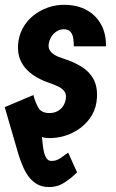

<svg xmlns="http://www.w3.org/2000/svg" viewBox="-21 -558 479 791"><path d="M250 -149.9Q253.4 -169.9 243.9 -182.1Q234.4 -194.3 218.8 -201.7Q203.1 -209 188 -214.4Q159.7 -223.6 134.8 -237.1Q109.9 -250.5 91.1 -269.3Q72.3 -288.1 62 -312.7Q51.8 -337.4 53.2 -370.6Q55.2 -408.7 71.8 -439.9Q88.4 -471.2 115.5 -493.2Q142.6 -515.1 176.8 -527.1Q210.9 -539.1 248 -538.1Q299.3 -537.1 337.2 -515.9Q375 -494.6 395.8 -456.5Q416.5 -418.5 415.5 -367.2H283.2Q283.2 -382.8 281 -399.2Q278.8 -415.5 269.8 -426.5Q260.7 -437.5 240.7 -437.5Q225.1 -437 211.9 -428.5Q198.7 -419.9 190.4 -406.2Q182.1 -392.6 179.7 -377Q177.7 -362.3 183.3 -352.3Q189 -342.3 198.5 -335.4Q208 -328.6 220.2 -323.7Q232.4 -318.8 243.7 -315.4Q283.2 -302.7 314.9 -283.2Q346.7 -263.7 363.8 -232.7Q380.9 -201.7 378.4 -156.2Q376.5 -116.2 358.2 -84.5Q339.8 -52.7 310.3 -30.8Q280.8 -8.8 244.6 2Q208.5 12.7 170.4 10.7Q166 10.3 161.4 9.3Q156.7 8.3 151.9 6.3Q152.8 15.6 154.3 31.2Q155.8 46.9 159.2 64Q162.6 81.1 169.7 92.8Q176.8 104.5 189.9 105Q209 106 227.3 93.8Q245.6 81.5 259.8 70.8L296.4 151.9Q272.9 176.3 243.4 194.8Q213.9 213.4 179.2 212.4Q151.4 212.4 130.9 200.2Q110.4 188 96.2 168.5Q82 148.9 72.3 125.2Q62.5 101.6 55.2 78.6L-1.5 -116.7L116.7 -166.5Q123.5 -138.7 136.5 -115.2Q149.4 -91.8 183.6 -92.3Q201.2 -92.3 215.1 -99.6Q229 -106.9 238 -119.6Q247.1 -132.3 250 -149.9Z"/></svg>

Font: Roboto Condensed
Style: Bold Italic
Weight: 700
Italic angle: -12°
Designer: Christian Robertson
Foundry: Google
Version: Version 3.0